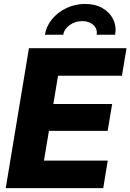

<svg xmlns="http://www.w3.org/2000/svg" viewBox="-20 -978 678 998"><path d="M9.8 0 130.4 -727.5H637.7L613.8 -584.5H281.7L257.3 -437.5H563L539.6 -297.9H234.4L208.5 -143.1H540L516.6 0ZM422.4 -957.5Q474.6 -957.5 512.2 -936Q549.8 -914.6 567.9 -878.4Q585.9 -842.3 578.6 -797.4H482.4Q487.3 -827.6 465.6 -847.9Q443.8 -868.2 407.7 -868.2Q371.1 -868.2 342.5 -847.9Q314 -827.6 308.6 -797.4H213.4Q220.7 -842.3 250.5 -878.4Q280.3 -914.6 325.2 -936Q370.1 -957.5 422.4 -957.5Z"/></svg>

Font: Inter Extra Bold
Style: Italic
Weight: 800
Italic angle: -9.39999°
Designer: Rasmus Andersson
Foundry: rsms
Version: Version 4.000;git-3c8e0fc